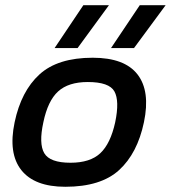

<svg xmlns="http://www.w3.org/2000/svg" viewBox="-20 -705 654 735"><path d="M189 -521 299 -685H397L277 -521ZM405 -521 515 -685H614L493 -521ZM230 10Q112 10 61.5 -54Q11 -118 36 -237Q61 -356 131 -420Q201 -484 335 -484Q457 -484 506.5 -420Q556 -356 531 -237Q506 -118 436 -54Q366 10 230 10ZM250 -82Q325 -82 364 -118.5Q403 -155 421 -237Q438 -319 418 -355Q398 -391 316 -391Q242 -391 202.5 -355Q163 -319 146 -237Q128 -155 149.5 -118.5Q171 -82 250 -82Z"/></svg>

Font: Kanit
Style: Italic
Weight: 400
Italic angle: -12°
Designer: Katatrad Team
Foundry: CadsonDemak
Version: Version 2.000; ttfautohint (v1.8.3)